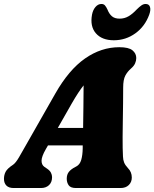

<svg xmlns="http://www.w3.org/2000/svg" viewBox="-46 -948 778 968"><path d="M185 -196Q163.5 -158.5 163.5 -137.8Q163.5 -117 177.5 -107L191.5 -97.5Q205.5 -88 211 -77Q216.5 -66 216.5 -55Q216.5 -29 201 -14.5Q185.5 0 160.5 0H23Q-1.5 0 -13.8 -12.5Q-26 -25 -26 -46.5Q-26 -66 -17.5 -82.2Q-9 -98.5 20 -117.5Q33.5 -127 49.8 -155Q66 -183 83.5 -214L233 -476.5Q301 -596 382.5 -653Q464 -710 555.5 -710Q603 -710 622 -694.2Q641 -678.5 641 -655.5Q641 -642 635.2 -628.8Q629.5 -615.5 615 -603Q596.5 -587 585.8 -566.8Q575 -546.5 575 -506Q575 -471 574.5 -426.8Q574 -382.5 573.2 -338.2Q572.5 -294 572.2 -257.5Q572 -221 572.5 -202Q573.5 -176 574 -159Q574.5 -142 579.8 -128.8Q585 -115.5 599 -100.5Q618.5 -81 618.5 -53Q618.5 -30 603.2 -15Q588 0 561.5 0H337Q310 0 300.2 -14Q290.5 -28 290.5 -47Q290.5 -68 301.2 -81.5Q312 -95 333.5 -106L339 -109Q356.5 -118 363.5 -141.8Q370.5 -165.5 371 -201Q371 -207.5 371 -215H196ZM315 -425 245.5 -303H373Q373.5 -352.5 374.5 -408.2Q375.5 -464 375.5 -517.5Q363 -502 348 -479.2Q333 -456.5 315 -425ZM557 -854Q581.5 -854 601.8 -865.8Q622 -877.5 643.5 -900.5Q656.5 -913.5 667 -920.8Q677.5 -928 688 -928Q705.5 -928 710.2 -913Q715 -898 706.5 -874.5Q685 -815 636.5 -780Q588 -745 528 -745Q468 -745 437.5 -780Q407 -815 418 -874.5Q422.5 -898 435.5 -913Q448.5 -928 465.5 -928Q476.5 -928 483 -920.8Q489.5 -913.5 495.5 -900.5Q504.5 -877.5 518.5 -865.8Q532.5 -854 557 -854Z"/></svg>

Font: Fraunces 144pt S100 Black
Style: Italic
Weight: 900
Italic angle: -16°
Version: Version 1.000; ttfautohint (v1.8.3)